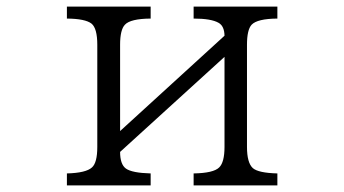

<svg xmlns="http://www.w3.org/2000/svg" viewBox="-20 -560 1040 580"><path d="M182.1 -540H435.1V-503.9Q374 -503.4 357.4 -485.4Q342.8 -470.2 342.8 -424.8V-164.1L658.2 -452.1Q657.7 -481.4 640.1 -491.2Q617.7 -503.9 564.9 -503.9V-540H817.9V-503.9Q757.3 -503.4 740.2 -485.4Q726.1 -470.2 726.1 -424.8V-116.2Q726.1 -68.4 743.7 -52.2Q760.3 -37.6 817.9 -36.1V0H564.9V-36.1Q625 -37.1 642.1 -54.2Q658.2 -69.8 658.2 -116.2V-388.2L342.8 -101.1Q342.8 -63.5 360.4 -50.8Q378.9 -37.6 435.1 -36.1V0H182.1V-36.1Q239.7 -37.6 257.8 -54.2Q273.9 -68.4 273.9 -116.2V-424.8Q273.9 -474.6 256.3 -488.8Q237.3 -503.4 182.1 -503.9Z"/></svg>

Font: BIZ UDPMincho
Style: Regular
Weight: 400
Designer: TypeBank Co., Ltd.
Foundry: Morisawa Inc.
Version: Version 1.06